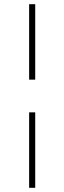

<svg xmlns="http://www.w3.org/2000/svg" viewBox="-20 -766 307 916"><path d="M119 -386V-746H148V-386ZM119 130V-230H148V130Z"/></svg>

Font: Marine Company Thin
Style: Regular
Weight: 100
Designer: Rodrigo Fuenzalida
Foundry: fragTYPE
Version: Version 1.000